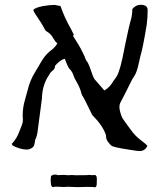

<svg xmlns="http://www.w3.org/2000/svg" viewBox="-20 -639 712 814"><path d="M571.8 1.5Q563 1.5 527.8 -4.4Q460 -14.6 452.1 -21.5L447.3 -26.4Q440.4 -33.7 435.1 -41.5Q429.7 -49.3 429.2 -66.4Q416 -106.4 371.1 -151.4Q335 -226.1 330.6 -231Q326.7 -236.8 325.2 -242.7Q319.8 -266.6 303.2 -294.4Q294.9 -309.1 292.5 -316.4Q287.1 -335.4 272.9 -349.1Q266.1 -358.9 258.3 -380.9L254.9 -389.6Q235.4 -386.2 212.9 -359.4V-355.5Q212.9 -347.2 201.7 -338.4Q198.2 -335.9 195.8 -333Q195.3 -332.5 194.6 -332Q193.8 -331.5 185.5 -317.4Q158.7 -275.9 157.7 -220.7L139.6 -83.5Q137.7 -65.9 130.9 -49.8Q129.4 -48.3 129.4 -47.4Q127.4 -30.8 124.3 -22Q121.1 -13.2 107.4 -7.8Q102.1 -4.9 93.8 -4.9Q67.4 -4.9 34.2 -21.5Q33.2 -22 29.8 -28.8Q52.2 -52.7 63 -84Q67.4 -96.7 72.3 -107.7Q77.1 -118.7 77.1 -130.4L76.2 -149.9Q76.2 -182.6 85.4 -213.9Q91.8 -235.4 97.2 -256.8Q106.9 -298.3 128.9 -333.5Q143.6 -358.4 158.4 -383.1Q173.3 -407.7 195.8 -425.3Q211.4 -436 223.1 -454.6Q212.4 -464.4 205.6 -477.1Q195.8 -495.6 177.7 -505.9Q172.9 -508.3 169.4 -515.6Q158.2 -538.1 127.9 -582.5Q124.5 -587.9 121.1 -596.7Q126.5 -605.5 159.7 -612.8Q191.4 -618.2 211.9 -618.2Q223.6 -615.2 236.3 -613.8Q252.9 -564.9 282.2 -513.7L293 -491.7L289.6 -486.8L311.5 -451.7Q316.4 -444.3 323.2 -431.2Q340.3 -398.4 345.2 -382.8Q354 -375.5 366.7 -336.9Q375 -311 380.9 -303.2Q392.1 -289.6 422.4 -255.4Q446.3 -269 461.9 -297.4Q465.8 -302.2 469.2 -306.9Q472.7 -311.5 475.1 -315.9Q490.2 -340.3 508.3 -438Q526.9 -527.8 531.2 -542Q541 -570.8 541 -600.6Q555.7 -618.7 575.7 -618.7Q606 -618.7 606 -596.7Q606 -564.9 602.1 -534.7Q585.4 -433.1 575.2 -400.9Q572.3 -390.1 569.3 -375Q560.5 -332 549.3 -316.4Q541 -305.2 531.7 -285.2Q513.7 -248 489.3 -201.7Q486.3 -195.8 486.3 -185.5Q486.3 -169.9 497.1 -141.6Q503.9 -129.4 535.2 -87.9Q552.2 -63.5 576.2 -45.4Q600.1 -27.3 605 -21Q594.7 1.5 571.8 1.5ZM380.9 155.3Q378.9 155.3 375.5 153.8L349.6 153.3L309.1 154.3L267.1 152.8Q259.3 152.8 251.5 153.8Q236.3 153.8 231.4 152.8H210.4Q207.5 154.3 205.6 154.3Q195.3 154.3 195.3 131.8L194.8 122.6Q194.8 119.1 195.6 115Q196.3 110.8 196.3 106.9Q204.6 101.1 213.9 101.1Q219.7 101.1 225.6 103.5Q234.9 102.5 246.6 102.5Q256.3 102.5 269.5 104Q275.4 103 282.7 103L303.7 104Q335.4 104 349.6 103.5Q352.1 102.5 357.9 102.5Q363.3 103.5 369.1 103.5L382.8 103Q390.6 104 390.6 120.6L390.1 140.6Q390.1 155.3 380.9 155.3Z"/></svg>

Font: Kurland
Style: Regular
Weight: 400
Designer: GGBot
Version: 0.22